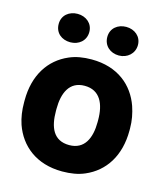

<svg xmlns="http://www.w3.org/2000/svg" viewBox="-111 -814 782 908"><g transform="rotate(15 280.5 -359.5)"><path d="M20 -259C20 -220 25 -186 36 -153C69 -59 150 10 278 10C319 10 356 4 388 -10C479 -49 536 -135 536 -259V-269C536 -308 529 -342 518 -375C485 -469 405 -538 277 -538C236 -538 200 -532 168 -518C77 -479 20 -393 20 -269ZM82 -660C82 -616 115 -590 157 -590C198 -590 232 -617 232 -660C232 -702 198 -729 157 -729C116 -729 82 -703 82 -660ZM176 -259V-269C176 -346 202 -409 277 -409C353 -409 380 -347 380 -269V-259C380 -181 353 -119 278 -119C200 -119 176 -180 176 -259ZM320 -660C320 -617 353 -589 395 -589C436 -589 470 -618 470 -660C470 -702 436 -729 395 -729C354 -729 320 -703 320 -660Z"/></g></svg>

Font: Asimov Pro
Style: Blk
Weight: 900
Designer: Google
Version: Version 2.000980; 2014